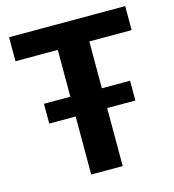

<svg xmlns="http://www.w3.org/2000/svg" viewBox="-110 -835 840 927"><g transform="rotate(-15 310.0 -371.5)"><path d="M231.5 0V-290H99.5V-389H231.5V-623H20V-743H600.5V-623H389V-389H530V-290H389V0Z"/></g></svg>

Font: Koeln Type Sans
Style: Bold
Weight: 700
Designer: Eben Sorkin
Foundry: Eben Sorkin
Version: Version 2.001